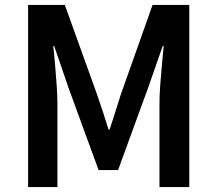

<svg xmlns="http://www.w3.org/2000/svg" viewBox="-20 -759 882 779"><path d="M94 0V-739H243L373 -378Q385 -344 397 -307Q409 -270 420 -234H425Q437 -270 448.5 -307Q460 -344 471 -378L599 -739H748V0H627V-336Q627 -371 630 -412.5Q633 -454 637 -496Q641 -538 644 -572H640L580 -400L459 -69H380L259 -400L200 -572H196Q200 -538 203.5 -496Q207 -454 210 -412.5Q213 -371 213 -336V0Z"/></svg>

Font: Noto Sans SC Thin SemiBold
Style: Regular
Weight: 600
Version: Version 2.004-H2;hotconv 1.0.118;makeotfexe 2.5.65603